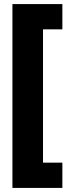

<svg xmlns="http://www.w3.org/2000/svg" viewBox="-20 -754 343 942"><path d="M286 168V44H191V-610H286V-734H41V168Z"/></svg>

Font: Noto Sans Gujarati ExtraCondensed Black
Style: Regular
Weight: 900
Width: 2
Designer: Jelle Bosma - Monotype Design Team, Universal Thirst
Foundry: Monotype Imaging Inc.
Version: Version 2.106